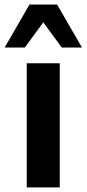

<svg xmlns="http://www.w3.org/2000/svg" viewBox="-46 -814 376 834"><path d="M70.1 -539.1H213.6V0H70.1ZM82 -794.2H202.1L310.1 -607.4H222.4L142.1 -717L61.8 -607.4H-25.9Z"/></svg>

Font: Min Sans VF VF
Style: Regular
Weight: 400
Designer: Jinseong-Kim, NotoSansCJK, Nunito
Foundry: Jinseong-Kim
Version: Version 1.420;Glyphs 3.1.2 (3151)